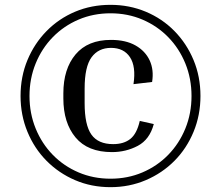

<svg xmlns="http://www.w3.org/2000/svg" viewBox="-20 -737 884 794"><path d="M437 37Q358 37 290.5 8Q223 -21 172.5 -72Q122 -123 93.5 -192Q65 -261 65 -340Q65 -420 93.5 -488.5Q122 -557 172.5 -608.5Q223 -660 290.5 -688.5Q358 -717 437 -717Q515 -717 583 -688.5Q651 -660 701.5 -608.5Q752 -557 780.5 -488.5Q809 -420 809 -340Q809 -261 780.5 -192Q752 -123 701.5 -72Q651 -21 583 8Q515 37 437 37ZM437 2Q508 2 569 -24Q630 -50 675.5 -96.5Q721 -143 746.5 -205.5Q772 -268 772 -340Q772 -412 746.5 -474.5Q721 -537 675.5 -583.5Q630 -630 569 -656Q508 -682 437 -682Q366 -682 305 -656Q244 -630 198.5 -583.5Q153 -537 127.5 -474.5Q102 -412 102 -340Q102 -268 127.5 -205.5Q153 -143 198.5 -96.5Q244 -50 305 -24Q366 2 437 2ZM439 -539Q387 -539 358.5 -500Q330 -461 330 -371V-310Q330 -220 358 -180.5Q386 -141 448 -141Q492 -141 519 -162.5Q546 -184 558 -237L616 -224Q599 -160 550 -134Q501 -108 443 -108Q343 -108 292.5 -168.5Q242 -229 242 -330V-351Q242 -452 292.5 -512Q343 -572 439 -572Q500 -572 540.5 -549Q581 -526 599 -487Q617 -448 609 -398L532 -389Q543 -462 517.5 -500.5Q492 -539 439 -539Z"/></svg>

Font: Inria Serif
Style: Bold Italic
Weight: 700
Italic angle: -10°
Designer: Black Foundry Team
Foundry: Black Foundry
Version: Version 1.000; ttfautohint (v1.8.3)